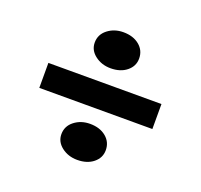

<svg xmlns="http://www.w3.org/2000/svg" viewBox="-100 -693 800 765"><g transform="rotate(20 300.0 -310.5)"><path d="M299.8 -39.6Q261.7 -39.6 233.8 -60.9Q205.9 -82.3 205.9 -114.6Q205.9 -149 233.8 -170.7Q261.7 -192.3 299.8 -192.3Q341.6 -192.3 367.8 -170.7Q394.1 -149 394.1 -114.6Q394.1 -82.3 367.8 -60.9Q341.6 -39.6 299.8 -39.6ZM299.8 -428.1Q261.7 -428.1 233.8 -449.5Q205.9 -470.8 205.9 -503.1Q205.9 -537.6 233.8 -559.2Q261.7 -580.8 299.8 -580.8Q341.6 -580.8 367.8 -559.2Q394.1 -537.6 394.1 -503.1Q394.1 -470.8 367.8 -449.5Q341.6 -428.1 299.8 -428.1ZM539.6 -363.6V-257.7H60.2V-363.6Z"/></g></svg>

Font: BioRhyme ExtraBold
Style: Regular
Weight: 800
Designer: Aoife Mooney
Foundry: Aoife Mooney Type
Version: Version 1.600;gftools[0.9.33]